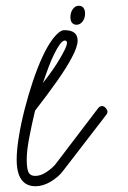

<svg xmlns="http://www.w3.org/2000/svg" viewBox="-20 -655 444 668"><path d="M129 -366Q148 -390 163 -411.5Q178 -433 189 -452Q200 -471 206.5 -484.5Q213 -498 213 -506Q213 -514 205 -514Q197 -513 188 -500.5Q179 -488 169 -468Q159 -448 149 -421.5Q139 -395 129 -366ZM230 -455Q213 -422 180 -375Q147 -328 102 -270Q90 -220 81.5 -175Q73 -130 73 -100Q73 -67 79.5 -55Q86 -43 102 -43Q121 -43 139.5 -55Q158 -67 171 -81L321 -278Q327 -286 335 -286Q342 -286 348 -279Q354 -272 354 -266Q354 -261 350 -256L199 -60Q191 -49 179.5 -39.5Q168 -30 155.5 -22.5Q143 -15 129.5 -11Q116 -7 104 -7Q38 -7 38 -100Q38 -133 45.5 -179Q53 -225 65.5 -274Q78 -323 94 -371Q110 -419 128 -458Q146 -497 165.5 -522Q185 -547 201 -550H207Q250 -549 250 -514Q250 -492 230 -455ZM254 -635Q265 -635 270.5 -627.5Q276 -620 276 -608Q276 -592 267.5 -580.5Q259 -569 247 -569H243Q225 -572 225 -596Q225 -612 233.5 -623.5Q242 -635 254 -635Z"/></svg>

Font: Gruenewald VA
Style: Regular
Weight: 400
Designer: Peter Wiegel
Foundry: Peter Wiegel, nach dem Schriftentwurf von Dr. H. Gr¸newald
Version: Version 0.007